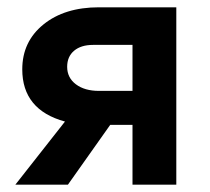

<svg xmlns="http://www.w3.org/2000/svg" viewBox="-20 -506 575 526"><path d="M22 0 158 -173Q41 -205 41 -316Q41 -392 99 -439Q157 -486 251 -486H463V0H343V-164H282L166 0ZM251 -257H343V-383H235Q202 -383 183 -367Q164 -351 164 -323Q164 -293 188 -275Q212 -257 251 -257Z"/></svg>

Font: Cantarell
Style: Bold
Weight: 700
Designer: Dave Crossland, Nikolaus Waxweiler, Florian Fecher, Jacques Le Bailly, Eben Sorkin, Alexei Vanyashin, Alexios Zavras, Em
Version: Version 0.303